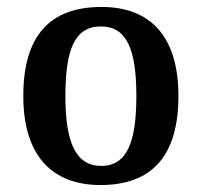

<svg xmlns="http://www.w3.org/2000/svg" viewBox="-20 -522 580 552"><path d="M269 10C416 10 493 -73 493 -246C493 -419 411 -502 272 -502C123 -502 47 -419 47 -246C47 -73 131 10 269 10ZM271 -45C197 -45 168 -114 168 -246C168 -380 195 -446 270 -446C344 -446 372 -381 372 -246C372 -115 346 -45 271 -45Z"/></svg>

Font: Noto Serif Armenian SemiCondensed SemiBold
Style: Regular
Weight: 600
Width: 4
Designer: Monotype Design Team
Foundry: Monotype Imaging Inc.
Version: Version 2.008